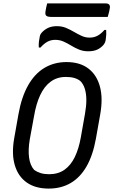

<svg xmlns="http://www.w3.org/2000/svg" viewBox="-20 -1083 663 1123"><path d="M369 -720Q447 -720 496.5 -682.5Q546 -645 564.5 -576.5Q583 -508 566 -413L541 -272Q523 -173 485.5 -108.5Q448 -44 392.5 -12Q337 20 265 20Q187 20 136.5 -15.5Q86 -51 66.5 -117Q47 -183 63 -274L88 -415Q106 -516 144.5 -584Q183 -652 240 -686Q297 -720 369 -720ZM154 -267Q144 -207 150 -161.5Q156 -116 180 -89Q197 -77 218 -70.5Q239 -64 267 -64Q320 -64 357 -90Q394 -116 417.5 -164.5Q441 -213 453 -281L477 -417Q485 -461 485 -497.5Q485 -534 476.5 -562.5Q468 -591 450 -609Q435 -621 414.5 -627Q394 -633 365 -633Q314 -633 276.5 -605.5Q239 -578 215 -526.5Q191 -475 179 -403ZM504 -863Q529 -863 549.5 -873.5Q570 -884 591 -908H601Q602 -896 601.5 -882.5Q601 -869 599 -856Q598 -845 595 -837Q592 -829 585 -820Q569 -802 548 -792.5Q527 -783 496 -783Q467 -783 442.5 -793Q418 -803 396 -816.5Q374 -830 351.5 -840Q329 -850 303 -850Q278 -850 257.5 -839Q237 -828 217 -805H207Q206 -817 207 -831.5Q208 -846 211 -859Q212 -869 214.5 -876.5Q217 -884 223 -891Q239 -909 260.5 -919.5Q282 -930 313 -930Q342 -930 366 -920Q390 -910 412 -897Q434 -884 456.5 -873.5Q479 -863 504 -863ZM256 -1063H598Q613 -1063 619 -1055.5Q625 -1048 622 -1034Q620 -1020 616.5 -1007.5Q613 -995 610 -984H280Q266 -984 257.5 -987Q249 -990 246.5 -997.5Q244 -1005 246 -1016Q248 -1029 250.5 -1040.5Q253 -1052 256 -1063Z"/></svg>

Font: Rec Mono Semicasual
Style: Italic
Weight: 400
Italic angle: -10°
Version: Version 1.085; ttfautohint (v1.8.4.7-5d5b)